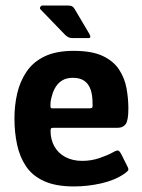

<svg xmlns="http://www.w3.org/2000/svg" viewBox="-20 -663 511 691"><path d="M32 -237Q32 -284 42 -327Q52 -370 75.5 -405Q99 -440 140.5 -460Q182 -480 245 -480Q311 -480 350 -461.5Q389 -443 409 -412Q429 -381 435.5 -344.5Q442 -308 442 -272Q442 -230 432.5 -216.5Q423 -203 403 -203H171Q165 -203 163.5 -200.5Q162 -198 162 -191Q162 -161 175.5 -136.5Q189 -112 215 -98Q241 -84 276 -84Q309 -84 339 -94.5Q369 -105 383 -113Q395 -120 402 -121.5Q409 -123 417 -107L438 -65Q444 -54 441 -49.5Q438 -45 428 -38Q393 -14 344 -3Q295 8 246 8Q181 8 139 -11Q97 -30 74 -64Q51 -98 41.5 -142.5Q32 -187 32 -237ZM313 -293Q313 -321 306 -341Q299 -361 283.5 -372Q268 -383 242 -383Q221 -383 206.5 -375Q192 -367 183 -354Q174 -341 169 -325.5Q164 -310 162 -296Q161 -280 162 -276.5Q163 -273 170 -273H301Q310 -273 312 -276Q314 -279 313 -293ZM239 -526Q226 -526 214 -538L126 -629Q122 -633 125 -638Q128 -643 132 -643H225Q235 -643 240 -640Q245 -637 249 -630L301 -542Q310 -526 299 -526Z"/></svg>

Font: Glory Thin
Style: Bold
Weight: 700
Version: Version 1.011